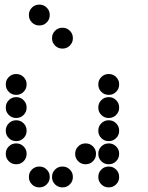

<svg xmlns="http://www.w3.org/2000/svg" viewBox="-20 -815 640 830"><path d="M149 -795Q131 -795 118 -782Q105 -769 105 -751V-749Q105 -731 118 -718Q131 -705 149 -705H151Q169 -705 182 -718Q195 -731 195 -749V-751Q195 -769 182 -782Q169 -795 151 -795ZM249 -695Q231 -695 218 -682Q205 -669 205 -651V-649Q205 -631 218 -618Q231 -605 249 -605H251Q269 -605 282 -618Q295 -631 295 -649V-651Q295 -669 282 -682Q269 -695 251 -695ZM49 -495Q31 -495 18 -482Q5 -469 5 -451V-449Q5 -431 18 -418Q31 -405 49 -405H51Q69 -405 82 -418Q95 -431 95 -449V-451Q95 -469 82 -482Q69 -495 51 -495ZM449 -495Q431 -495 418 -482Q405 -469 405 -451V-449Q405 -431 418 -418Q431 -405 449 -405H451Q469 -405 482 -418Q495 -431 495 -449V-451Q495 -469 482 -482Q469 -495 451 -495ZM49 -395Q31 -395 18 -382Q5 -369 5 -351V-349Q5 -331 18 -318Q31 -305 49 -305H51Q69 -305 82 -318Q95 -331 95 -349V-351Q95 -369 82 -382Q69 -395 51 -395ZM449 -395Q431 -395 418 -382Q405 -369 405 -351V-349Q405 -331 418 -318Q431 -305 449 -305H451Q469 -305 482 -318Q495 -331 495 -349V-351Q495 -369 482 -382Q469 -395 451 -395ZM49 -295Q31 -295 18 -282Q5 -269 5 -251V-249Q5 -231 18 -218Q31 -205 49 -205H51Q69 -205 82 -218Q95 -231 95 -249V-251Q95 -269 82 -282Q69 -295 51 -295ZM449 -295Q431 -295 418 -282Q405 -269 405 -251V-249Q405 -231 418 -218Q431 -205 449 -205H451Q469 -205 482 -218Q495 -231 495 -249V-251Q495 -269 482 -282Q469 -295 451 -295ZM49 -195Q31 -195 18 -182Q5 -169 5 -151V-149Q5 -131 18 -118Q31 -105 49 -105H51Q69 -105 82 -118Q95 -131 95 -149V-151Q95 -169 82 -182Q69 -195 51 -195ZM349 -195Q331 -195 318 -182Q305 -169 305 -151V-149Q305 -131 318 -118Q331 -105 349 -105H351Q369 -105 382 -118Q395 -131 395 -149V-151Q395 -169 382 -182Q369 -195 351 -195ZM449 -195Q431 -195 418 -182Q405 -169 405 -151V-149Q405 -131 418 -118Q431 -105 449 -105H451Q469 -105 482 -118Q495 -131 495 -149V-151Q495 -169 482 -182Q469 -195 451 -195ZM149 -95Q131 -95 118 -82Q105 -69 105 -51V-49Q105 -31 118 -18Q131 -5 149 -5H151Q169 -5 182 -18Q195 -31 195 -49V-51Q195 -69 182 -82Q169 -95 151 -95ZM249 -95Q231 -95 218 -82Q205 -69 205 -51V-49Q205 -31 218 -18Q231 -5 249 -5H251Q269 -5 282 -18Q295 -31 295 -49V-51Q295 -69 282 -82Q269 -95 251 -95ZM449 -95Q431 -95 418 -82Q405 -69 405 -51V-49Q405 -31 418 -18Q431 -5 449 -5H451Q469 -5 482 -18Q495 -31 495 -49V-51Q495 -69 482 -82Q469 -95 451 -95Z"/></svg>

Font: Doto Black Rounded Black
Style: Regular
Weight: 900
Monospace: yes
Version: Version 1.000